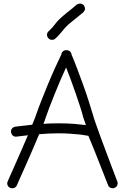

<svg xmlns="http://www.w3.org/2000/svg" viewBox="-20 -1008 685 1051"><path d="M298.8 -333Q351.6 -333 389.6 -329.6Q427.7 -326.2 450.2 -323.2Q445.3 -336.9 441.9 -347.7Q438.5 -358.4 435.5 -366.2Q429.7 -389.6 418.9 -423.3Q408.2 -457 395 -494.6Q381.8 -532.2 368.2 -569.8Q354.5 -607.4 341.8 -638.7Q327.1 -607.4 311 -569.8Q294.9 -532.2 279.8 -494.6Q264.6 -457 251.5 -422.9Q238.3 -388.7 230.5 -365.2Q228.5 -357.4 225.1 -349.1Q221.7 -340.8 217.8 -330.1Q256.8 -333 298.8 -333ZM488.3 -380.9Q493.2 -362.3 505.4 -328.1Q517.6 -293.9 532.2 -253.4Q546.9 -212.9 563 -170.9Q579.1 -128.9 591.8 -94.2Q604.5 -59.6 613.3 -37.6Q622.1 -15.6 622.1 -14.6Q624 -10.7 624 -4.9Q624 13.7 606.4 20.5Q603.5 22.5 596.7 22.5Q588.9 22.5 581.5 18.1Q574.2 13.7 571.3 4.9Q570.3 2 559.6 -24.9Q548.8 -51.8 533.7 -90.8Q518.6 -129.9 500 -176.3Q481.4 -222.7 463.9 -264.6Q444.3 -267.6 418.9 -271.5Q397.5 -273.4 366.7 -275.9Q335.9 -278.3 298.8 -278.3Q273.4 -278.3 246.6 -276.9Q219.7 -275.4 194.3 -273.4Q176.8 -231.4 156.2 -183.6Q135.7 -135.7 117.2 -94.7Q98.6 -53.7 85.9 -24.9Q73.2 3.9 72.3 6.8Q64.5 22.5 46.9 22.5Q40 22.5 36.1 20.5Q19.5 12.7 19.5 -4.9Q19.5 -9.8 22.5 -15.6Q22.5 -16.6 33.2 -40.5Q43.9 -64.5 60.1 -101.1Q76.2 -137.7 95.7 -182.1Q115.2 -226.6 132.8 -267.6Q105.5 -264.6 87.9 -262.2Q70.3 -259.8 67.4 -259.8Q56.6 -259.8 49.3 -266.6Q42 -273.4 40 -287.1Q40 -297.9 46.4 -305.2Q52.7 -312.5 63.5 -314.5Q65.4 -314.5 91.3 -317.9Q117.2 -321.3 156.2 -325.2Q164.1 -342.8 169.4 -357.4Q174.8 -372.1 178.7 -382.8Q187.5 -409.2 204.6 -452.6Q221.7 -496.1 241.2 -543.5Q260.7 -590.8 280.8 -635.3Q300.8 -679.7 315.4 -709Q317.4 -724.6 331.1 -731.4Q335 -733.4 343.8 -733.4Q351.6 -733.4 357.4 -730.5Q370.1 -723.6 372.1 -708Q384.8 -678.7 401.9 -633.8Q418.9 -588.9 436 -541.5Q453.1 -494.1 466.8 -450.7Q480.5 -407.2 488.3 -380.9ZM399.4 -982.4Q408.2 -988.3 418 -988.3Q429.7 -988.3 438.5 -979.5Q445.3 -968.8 445.3 -960.9Q445.3 -950.2 435.5 -940.4Q421.9 -928.7 413.1 -921.9Q404.3 -915 397.5 -909.2Q388.7 -902.3 379.9 -895Q371.1 -887.7 354.5 -874Q340.8 -861.3 334 -853.5Q327.1 -845.7 321.3 -837.9Q314.5 -830.1 306.6 -820.8Q298.8 -811.5 283.2 -796.9Q276.4 -790 264.6 -790Q252 -790 245.1 -798.8Q237.3 -806.6 237.3 -817.4Q237.3 -829.1 246.1 -836.9Q259.8 -849.6 266.1 -856.9Q272.5 -864.3 278.3 -872.1Q285.2 -880.9 293.5 -890.6Q301.8 -900.4 318.4 -915Q335 -929.7 344.7 -937.5Q354.5 -945.3 363.3 -952.1Q371.1 -958 378.9 -964.8Q386.7 -971.7 399.4 -982.4Z"/></svg>

Font: Coming Soon
Style: Regular
Weight: 400
Designer: Dathan Boardman
Foundry: Open Window
Version: Version 1.002